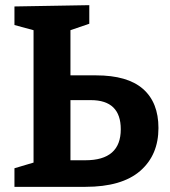

<svg xmlns="http://www.w3.org/2000/svg" viewBox="-20 -724 657 744"><path d="M352 -432Q474 -432 534 -379.5Q594 -327 594 -228Q594 -123 523 -61.5Q452 0 311 0H36V-72L110 -94V-607L36 -627V-699L326 -704V-632L253 -607V-432ZM311 -103Q448 -103 448 -223Q448 -336 332 -336H253V-103Z"/></svg>

Font: Bitter Pro
Style: Bold
Weight: 700
Designer: Sol Matas, and Bitter project Authors
Foundry: Sol Matas
Version: Version 1.010